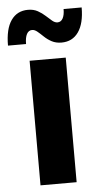

<svg xmlns="http://www.w3.org/2000/svg" viewBox="-69 -792 438 826"><g transform="rotate(-5 150.0 -378.5)"><path d="M72 0V-538H228V0ZM216 -604Q192 -604 174 -613.5Q156 -623 142 -636.5Q128 -650 116.5 -659.5Q105 -669 94 -669Q79 -669 71 -654Q63 -639 63 -611H-15Q-15 -683 11 -720Q37 -757 84 -757Q108 -757 126 -747Q144 -737 158 -724Q172 -711 183.5 -701.5Q195 -692 206 -692Q221 -692 229 -706.5Q237 -721 237 -747H315Q315 -678 289 -641Q263 -604 216 -604Z"/></g></svg>

Font: MOST Montserrat
Style: Bold
Weight: 700
Designer: Julieta Ulanovsky
Foundry: Julieta Ulanovsky
Version: Version 8.000;March 11, 2024;FontCreator 15.0.0.2926 64-bit